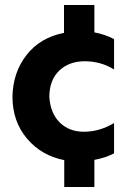

<svg xmlns="http://www.w3.org/2000/svg" viewBox="-20 -640 518 771"><path d="M438 -24Q403 -6 359 2V111H238V3Q146 -15 88 -84Q30 -153 30 -252Q32 -349 86.5 -419Q141 -489 237 -508V-620H359V-510Q402 -502 438 -483V-361Q385 -394 320 -394Q258 -394 218.5 -357Q179 -320 178 -252Q182 -186 219.5 -148.5Q257 -111 317 -111Q380 -111 438 -146Z"/></svg>

Font: Hind Guntur
Style: Bold
Weight: 700
Designer: Manushi Parikh, Hitesh Malaviya
Foundry: Indian Type Foundry
Version: Version 1.002;PS 1.0;hotconv 1.0.86;makeotf.lib2.5.63406; tt